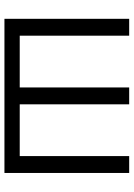

<svg xmlns="http://www.w3.org/2000/svg" viewBox="108 -694 587 842"><g transform="rotate(90 401.0 -273.5)"><path d="M63 0H739V-547H665V-67H438V-547H364V-67H137V-547H63Z"/></g></svg>

Font: Involve
Style: Regular
Weight: 400
Designer: Stefan Peev
Foundry: Context Ltd.
Version: Version 1.001